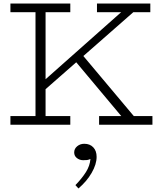

<svg xmlns="http://www.w3.org/2000/svg" viewBox="-20 -706 896 1087"><path d="M206 -173V-229L684 -653H753ZM39 0V-49H378V0ZM181 -28V-659H238V-28ZM39 -637V-686H378V-637ZM541 0V-49H843V0ZM684 -28 391 -378 435 -409 755 -28ZM529 -637V-686H831V-637ZM527 182Q527 224 499 272.5Q471 321 424 361L407 342Q443 305 466 269Q489 233 492 194Q481 199 473 200Q465 201 451 201Q431 201 415.5 189Q400 177 400 157Q400 136 417 122Q434 108 457 108Q489 108 508 128Q527 148 527 182Z"/></svg>

Font: BioRhyme Light
Style: Regular
Weight: 300
Designer: Aoife Mooney
Foundry: Aoife Mooney Type
Version: Version 1.600;gftools[0.9.33]